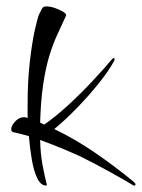

<svg xmlns="http://www.w3.org/2000/svg" viewBox="-20 -536 442 598"><path d="M124 42Q107 42 96 19Q85 -4 79 -39.5Q73 -75 70 -112Q46 -119 23 -124Q15 -125 15 -134Q15 -145 27.5 -158Q40 -171 55 -171L62 -170L66 -168V-212Q66 -284 73 -344.5Q80 -405 89 -445Q98 -485 103 -494Q108 -503 111 -509.5Q114 -516 124 -516Q137 -516 151 -511Q165 -506 175.5 -500Q186 -494 186 -489V-488Q172 -457 158 -427Q144 -397 133 -360Q122 -323 114.5 -273Q107 -223 105 -154L118 -148Q155 -174 194 -210Q233 -246 268.5 -284Q304 -322 330 -353Q332 -355 334 -355Q337 -355 337 -351Q337 -349 336 -347Q318 -314 286.5 -275Q255 -236 219 -199Q183 -162 149 -134Q214 -103 276.5 -60Q339 -17 395 29Q402 35 402 38Q402 42 398 42Q395 42 393 40Q370 26 326 1.5Q282 -23 232 -48Q215 -56 179.5 -71Q144 -86 105 -100Q106 -57 112.5 -22Q119 13 126 40Q126 42 124 42Z"/></svg>

Font: Comforter
Style: Regular
Weight: 400
Designer: Robert E. Leuschke
Foundry: Robert E. Leuschke
Version: Version 1.013; ttfautohint (v1.8.3)